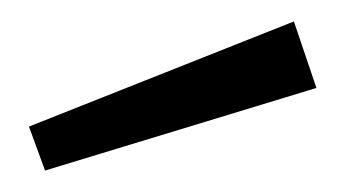

<svg xmlns="http://www.w3.org/2000/svg" viewBox="-20 -771 324 179"><path d="M7 -653 22 -612 275 -689 254 -751Z"/></svg>

Font: Cheyenne Sans Light
Style: Regular
Weight: 300
Designer: The Public Sans project authors (U.S. Web Design System), Libre Franklin designed by Pablo Impallari and Rodrigo Fuenzal
Foundry: The Cheyenne Sans Project Authors
Version: Version 2.007